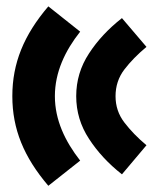

<svg xmlns="http://www.w3.org/2000/svg" viewBox="-20 -681 509 615"><path d="M19.5 -373C19.5 -267.6 56.2 -178.2 134.8 -85.9L236.8 -166.5C188.5 -228.5 155.8 -296.4 155.8 -373C155.8 -449.7 188.5 -518.6 236.8 -579.6L134.8 -660.6C56.2 -568.4 19.5 -478.5 19.5 -373ZM224.1 -373C224.1 -323.7 237.8 -277.8 265.1 -236.3C292 -194.8 327.1 -156.7 370.6 -122.6L449.2 -215.8C420.9 -239.3 397.5 -263.7 378.4 -288.6C359.4 -313.5 350.1 -341.3 350.1 -373C350.1 -404.8 359.4 -433.6 378.4 -458.5C397.5 -483.4 420.9 -507.3 449.2 -530.8L370.6 -623C327.1 -588.9 292 -551.3 265.1 -509.8C237.8 -468.3 224.1 -422.4 224.1 -373Z"/></svg>

Font: Estedad Black
Style: Regular
Weight: 900
Designer: Amin Abedi
Version: Version 7.3